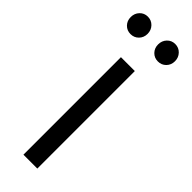

<svg xmlns="http://www.w3.org/2000/svg" viewBox="-240 -712 724 724"><g transform="rotate(45 122.0 -350.0)"><path d="M85 0H159V-520H85ZM194.8 -607Q214 -607 227 -620.2Q240 -633.4 240 -653.2Q240 -673 227 -686.5Q214 -700 194.8 -700Q175.6 -700 162.8 -686.5Q150 -673 150 -653.2Q150 -633.4 162.8 -620.2Q175.6 -607 194.8 -607ZM48.8 -607Q68 -607 81 -620.2Q94 -633.4 94 -653.2Q94 -673 81 -686.5Q68 -700 48.8 -700Q29.6 -700 16.8 -686.5Q4 -673 4 -653.2Q4 -633.4 16.8 -620.2Q29.6 -607 48.8 -607Z"/></g></svg>

Font: Fixel Variable
Style: Regular
Weight: 100
Width: 3
Designer: AlfaBravo + MacPaw
Foundry: Kyrylo Tkachov, Marchela Mozhyna, Serhii Makarenko, Maria Weinstein, Zakhar Kryvoshyya
Version: Version 1.211